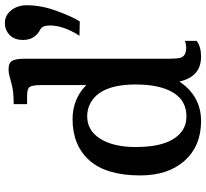

<svg xmlns="http://www.w3.org/2000/svg" viewBox="-48 -768 826 769"><g transform="rotate(-90 364.5 -383.0)"><path d="M606.4 -477.1Q647.5 -542 647.5 -595.2Q647.5 -625.5 631.8 -633.8Q589.4 -655.3 589.4 -703.6Q589.4 -752 629.4 -770.5Q641.6 -775.9 657.2 -775.9Q688.5 -775.9 708.5 -750.2Q728.5 -724.6 728.5 -688.5Q728.5 -628.9 704.8 -565.7Q681.2 -502.4 663.6 -476.1ZM422.9 -77.1Q364.7 9.8 264.6 9.8Q164.6 9.8 105.7 -56.2Q46.9 -122.1 46.9 -233.4Q46.9 -370.1 107.2 -437.5Q167.5 -504.9 272.5 -504.9Q352.1 -504.9 408.7 -450.2V-630.4Q408.7 -665 401.6 -676Q394.5 -687 367.2 -687H332.5V-740.7Q380.9 -740.7 408.2 -747.8Q435.5 -754.9 447.3 -758.1Q459 -761.2 472.2 -761.2Q498 -761.2 506.1 -746.3Q514.2 -731.4 514.2 -698.7V-129.9Q514.2 -82.5 518.6 -71.3Q526.4 -49.8 558.1 -49.8Q574.2 -49.8 585.9 -55.2V-7.8Q562.5 9.8 522.5 9.8Q442.4 9.8 422.9 -77.1ZM226.1 -65.4Q249.5 -48.8 282.7 -48.8Q347.2 -48.8 379.2 -102.8Q411.1 -156.7 411.1 -252Q411.1 -393.6 335.9 -433.6Q312.5 -446.3 283.7 -446.3Q226.1 -446.3 193.4 -393.3Q160.6 -340.3 160.6 -252Q160.6 -110.8 226.1 -65.4Z"/></g></svg>

Font: Arbutus Slab
Style: Regular
Weight: 400
Version: Version 1.002; ttfautohint (v0.92) -l 10 -r 16 -G 200 -x 7 -